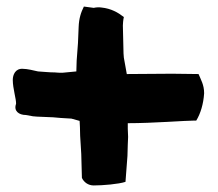

<svg xmlns="http://www.w3.org/2000/svg" viewBox="-20 -671 664 586"><path d="M19 -427C19 -401 30 -367 29 -354C21 -332 38 -320 59 -320C66 -319 75 -317 81 -316H83C85 -316 89 -315 94 -315L142 -313L165 -311L198 -309L223 -302L224 -283C224 -264 225 -247 226 -234L228 -201L230 -128C236 -115 249 -105 266 -105C294 -105 342 -109 363 -116L369 -195L370 -230L371 -253L370 -278V-295C447 -295 546 -303 573 -303H579C592 -324 601 -354 603 -386V-387C603 -412 593 -428 586 -445L505 -446L367 -445C364 -461 361 -478 358 -495L357 -508L355 -593C355 -598 356 -611 358 -619C340 -633 319 -645 290 -648C283 -649 275 -649 266 -647L236 -651C227 -633 221 -615 220 -588L218 -540L214 -486L213 -453C212 -453 171 -449 171 -449C163 -449 154 -449 147 -450H146C130 -450 114 -452 96 -453C83 -456 63 -461 49 -461C27 -462 19 -443 19 -427Z"/></svg>

Font: Vapor
Style: Bd
Weight: 700
Foundry: Cannot Into Space Fonts
Version: Version 0.179